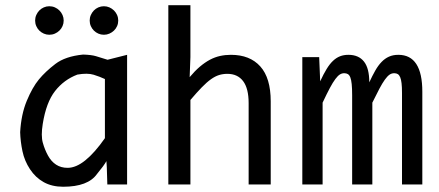

<svg xmlns="http://www.w3.org/2000/svg" viewBox="-20 -710 1689 739"><path d="M144.5 -232.9Q137.2 -187.5 144.8 -160.6Q152.3 -133.8 164.8 -111.1Q177.2 -88.4 196 -76.2Q214.8 -64 240.2 -64Q272.5 -64 308.3 -92.8Q344.2 -121.6 383.8 -178.2V-405.8Q364.3 -415 340.3 -422.4Q316.4 -429.7 277.8 -422.9Q226.1 -403.3 191.9 -359.6Q157.7 -315.9 144.5 -232.9ZM389.6 -89.8Q379.9 -72.3 353.5 -40.5Q318.8 8.8 223.1 8.8Q180.2 8.8 148.4 -8.8Q116.7 -26.4 95.5 -58.6Q74.2 -90.8 66.4 -128.2Q58.6 -165.5 57.6 -201.2Q61.5 -270 83 -321.8Q104.5 -373.5 129.6 -404.1Q154.8 -434.6 193.1 -463.9Q231.4 -493.2 299.8 -500Q332.5 -499 349.6 -493.7Q366.7 -488.3 394 -480L469.2 -499V0H393.1L391.1 -65.9ZM169.9 -686Q181.2 -686 191.2 -681.6Q201.2 -677.2 208.7 -669.7Q216.3 -662.1 220.7 -652.1Q225.1 -642.1 225.1 -630.9Q225.1 -619.6 220.7 -609.6Q216.3 -599.6 208.7 -592.3Q201.2 -585 191.2 -580.6Q181.2 -576.2 169.9 -576.2Q158.7 -576.2 148.7 -580.6Q138.7 -585 131.3 -592.3Q124 -599.6 119.6 -609.6Q115.2 -619.6 115.2 -630.9Q115.2 -642.1 119.6 -652.1Q124 -662.1 131.3 -669.7Q138.7 -677.2 148.7 -681.6Q158.7 -686 169.9 -686ZM379.9 -686Q391.1 -686 401.1 -681.6Q411.1 -677.2 418.7 -669.7Q426.3 -662.1 430.7 -652.1Q435.1 -642.1 435.1 -630.9Q435.1 -619.6 430.7 -609.6Q426.3 -599.6 418.7 -592.3Q411.1 -585 401.1 -580.6Q391.1 -576.2 379.9 -576.2Q368.7 -576.2 358.6 -580.6Q348.6 -585 341.3 -592.3Q334 -599.6 329.6 -609.6Q325.2 -619.6 325.2 -630.9Q325.2 -642.1 329.6 -652.1Q334 -662.1 341.3 -669.7Q348.6 -677.2 358.6 -681.6Q368.7 -686 379.9 -686ZM0 -490.2Z M1022 0H937V-313Q937 -369.6 915.8 -397.7Q894.5 -425.8 855 -425.8Q837.9 -425.8 823 -421.1Q808.1 -416.5 792 -405Q775.9 -393.6 756.8 -374Q737.8 -354.5 712.9 -325.2V0H627.9V-689.9H712.9V-490.2L710 -413.1Q730 -437 749.3 -453.4Q768.6 -469.7 787.8 -480Q807.1 -490.2 827.1 -494.6Q847.2 -499 868.7 -499Q941.9 -499 981.9 -454.3Q1022 -409.7 1022 -319.8Z M1527.3 0V-352.1Q1527.3 -375 1525.6 -389.6Q1523.9 -404.3 1520.3 -412.8Q1516.6 -421.4 1511 -424.8Q1505.4 -428.2 1497.1 -428.2Q1487.3 -428.2 1479 -422.4Q1470.7 -416.5 1461.2 -403.3Q1451.7 -390.1 1440.2 -368.4Q1428.7 -346.7 1413.1 -314.9V0H1335.4V-342.8Q1335.4 -369.6 1333.7 -386.2Q1332 -402.8 1328.4 -412.1Q1324.7 -421.4 1318.8 -424.8Q1313 -428.2 1304.7 -428.2Q1295.9 -428.2 1288.1 -423.3Q1280.3 -418.5 1270.8 -405.8Q1261.2 -393.1 1249.5 -371.1Q1237.8 -349.1 1221.7 -314.9V0H1143.6V-490.2H1208.5L1212.4 -397Q1225.1 -424.8 1237.1 -444.3Q1249 -463.9 1261.7 -475.8Q1274.4 -487.8 1288.8 -493.4Q1303.2 -499 1320.8 -499Q1360.4 -499 1380.9 -473.1Q1401.4 -447.3 1401.4 -393.1Q1413.1 -418.5 1424.3 -438.2Q1435.5 -458 1448.5 -471.4Q1461.4 -484.9 1477.1 -491.9Q1492.7 -499 1513.2 -499Q1605.5 -499 1605.5 -356.9V0Z"/></svg>

Font: Code New Roman
Style: Regular
Weight: 400
Monospace: yes
Designer: Sam Radian
Foundry: Code New Roman
Version: Version 2.00 November 29, 2014